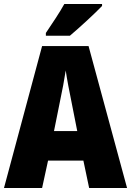

<svg xmlns="http://www.w3.org/2000/svg" viewBox="-20 -947 660 967"><path d="M494 -917V-927H304C280 -883 243 -829 211 -781V-767H332C383 -810 461 -882 494 -917ZM429 0H620L426 -715H192L0 0H192L222 -138H400ZM340 -434 369 -287H252L282 -436C293 -487 305 -551 311 -592C317 -549 330 -483 340 -434Z"/></svg>

Font: Noto Sans Georgian Condensed Black
Style: Regular
Weight: 900
Width: 3
Designer: Monotype Design Team, Akaki Razmadze
Foundry: Google LLC
Version: Version 2.005